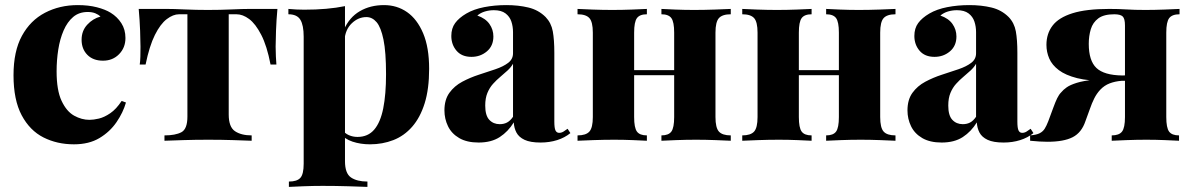

<svg xmlns="http://www.w3.org/2000/svg" viewBox="-20 -552 4673 753"><path d="M285 -532Q327 -532 360 -523.5Q393 -515 414 -502Q440 -486 456 -461Q472 -436 472 -403Q472 -365 447 -339.5Q422 -314 384 -314Q345 -314 322.5 -337Q300 -360 300 -396Q300 -431 322 -455Q344 -479 374 -487Q366 -495 353.5 -500Q341 -505 324 -505Q290 -505 267 -485.5Q244 -466 229.5 -432.5Q215 -399 208.5 -357.5Q202 -316 202 -272Q202 -198 221.5 -156.5Q241 -115 270.5 -98.5Q300 -82 331 -82Q347 -82 368 -87Q389 -92 412.5 -108Q436 -124 457 -156L474 -150Q463 -111 437 -73Q411 -35 370 -10.5Q329 14 270 14Q204 14 150.5 -13Q97 -40 65 -100Q33 -160 33 -257Q33 -351 66 -411.5Q99 -472 156.5 -502Q214 -532 285 -532Z M1068 -517Q1064 -473 1062.5 -432Q1061 -391 1061 -369Q1061 -349 1062 -330.5Q1063 -312 1064 -299H1041Q1027 -372 1004.5 -415.5Q982 -459 957 -477.5Q932 -496 908 -496H877V-103Q877 -54 901.5 -37.5Q926 -21 967 -21V0Q941 -1 895 -2.5Q849 -4 797 -4Q745 -4 698.5 -2.5Q652 -1 625 0V-21Q668 -21 691.5 -33.5Q715 -46 715 -95V-496H682Q659 -496 634 -477Q609 -458 587.5 -415Q566 -372 551 -299H528Q530 -311 530.5 -330Q531 -349 531 -369Q531 -391 529.5 -431.5Q528 -472 524 -517H634Q660 -517 704.5 -515Q749 -513 795 -513Q843 -513 888 -515Q933 -517 959 -517Z M1333 -528V80Q1333 128 1356.5 144Q1380 160 1421 160V181Q1394 180 1346 178.5Q1298 177 1245 177Q1207 177 1169.5 178.5Q1132 180 1113 181V160Q1145 160 1158 145.5Q1171 131 1171 90V-408Q1171 -453 1158 -474.5Q1145 -496 1111 -496V-517Q1143 -514 1173 -514Q1219 -514 1259 -517.5Q1299 -521 1333 -528ZM1486 -532Q1537 -532 1576.5 -504.5Q1616 -477 1639.5 -421.5Q1663 -366 1663 -282Q1663 -203 1645.5 -147Q1628 -91 1596.5 -55Q1565 -19 1522.5 -2.5Q1480 14 1431 14Q1394 14 1362.5 3.5Q1331 -7 1313 -30L1323 -43Q1332 -29 1348 -22Q1364 -15 1382 -15Q1423 -15 1447.5 -43.5Q1472 -72 1483 -127Q1494 -182 1494 -261Q1494 -348 1484 -396.5Q1474 -445 1457 -465Q1440 -485 1417 -485Q1385 -485 1359.5 -460.5Q1334 -436 1331 -394L1329 -436Q1350 -484 1391 -508Q1432 -532 1486 -532Z M1857 7Q1811 7 1781 -10.5Q1751 -28 1737 -57Q1723 -86 1723 -119Q1723 -161 1742.5 -188Q1762 -215 1793 -231.5Q1824 -248 1858 -259Q1892 -270 1923 -280.5Q1954 -291 1973 -305.5Q1992 -320 1992 -343V-426Q1992 -448 1985.5 -467.5Q1979 -487 1962.5 -499.5Q1946 -512 1917 -512Q1899 -512 1882 -507Q1865 -502 1852 -491Q1884 -480 1899.5 -458Q1915 -436 1915 -409Q1915 -372 1889.5 -350.5Q1864 -329 1829 -329Q1791 -329 1770.5 -353Q1750 -377 1750 -411Q1750 -441 1765 -461.5Q1780 -482 1809 -499Q1838 -516 1879 -524Q1920 -532 1966 -532Q2013 -532 2052.5 -522.5Q2092 -513 2120 -485Q2142 -462 2148 -429Q2154 -396 2154 -345V-75Q2154 -50 2158.5 -40.5Q2163 -31 2173 -31Q2182 -31 2190 -36Q2198 -41 2206 -47L2217 -30Q2195 -12 2165 -2.5Q2135 7 2100 7Q2060 7 2037.5 -3.5Q2015 -14 2005.5 -32Q1996 -50 1995 -72Q1973 -36 1940 -14.5Q1907 7 1857 7ZM1940 -65Q1956 -65 1968.5 -71.5Q1981 -78 1992 -94V-302Q1984 -288 1970.5 -275.5Q1957 -263 1942 -250.5Q1927 -238 1913.5 -223Q1900 -208 1891.5 -187.5Q1883 -167 1883 -138Q1883 -99 1899 -82Q1915 -65 1940 -65Z M2846 -517V-496Q2813 -496 2799.5 -481Q2786 -466 2786 -424V-93Q2786 -51 2799.5 -36Q2813 -21 2846 -21V0Q2826 -1 2786.5 -2.5Q2747 -4 2710 -4Q2670 -4 2631.5 -2.5Q2593 -1 2574 0V-21Q2602 -21 2613 -36Q2624 -51 2624 -93V-424Q2624 -466 2613 -481Q2602 -496 2574 -496V-517Q2592 -516 2628 -514.5Q2664 -513 2702 -513Q2742 -513 2783.5 -514.5Q2825 -516 2846 -517ZM2517 -517V-496Q2489 -496 2478 -481Q2467 -466 2467 -424V-93Q2467 -51 2478 -36Q2489 -21 2517 -21V0Q2498 -1 2462 -2.5Q2426 -4 2389 -4Q2348 -4 2307 -2.5Q2266 -1 2245 0V-21Q2278 -21 2291.5 -36Q2305 -51 2305 -93V-424Q2305 -466 2291.5 -481Q2278 -496 2245 -496V-517Q2264 -516 2303.5 -514.5Q2343 -513 2381 -513Q2421 -513 2459 -514.5Q2497 -516 2517 -517ZM2684 -277V-257H2402V-277Z M3492 -517V-496Q3459 -496 3445.5 -481Q3432 -466 3432 -424V-93Q3432 -51 3445.5 -36Q3459 -21 3492 -21V0Q3472 -1 3432.5 -2.5Q3393 -4 3356 -4Q3316 -4 3277.5 -2.5Q3239 -1 3220 0V-21Q3248 -21 3259 -36Q3270 -51 3270 -93V-424Q3270 -466 3259 -481Q3248 -496 3220 -496V-517Q3238 -516 3274 -514.5Q3310 -513 3348 -513Q3388 -513 3429.5 -514.5Q3471 -516 3492 -517ZM3163 -517V-496Q3135 -496 3124 -481Q3113 -466 3113 -424V-93Q3113 -51 3124 -36Q3135 -21 3163 -21V0Q3144 -1 3108 -2.5Q3072 -4 3035 -4Q2994 -4 2953 -2.5Q2912 -1 2891 0V-21Q2924 -21 2937.5 -36Q2951 -51 2951 -93V-424Q2951 -466 2937.5 -481Q2924 -496 2891 -496V-517Q2910 -516 2949.5 -514.5Q2989 -513 3027 -513Q3067 -513 3105 -514.5Q3143 -516 3163 -517ZM3330 -277V-257H3048V-277Z M3673 7Q3627 7 3597 -10.5Q3567 -28 3553 -57Q3539 -86 3539 -119Q3539 -161 3558.5 -188Q3578 -215 3609 -231.5Q3640 -248 3674 -259Q3708 -270 3739 -280.5Q3770 -291 3789 -305.5Q3808 -320 3808 -343V-426Q3808 -448 3801.5 -467.5Q3795 -487 3778.5 -499.5Q3762 -512 3733 -512Q3715 -512 3698 -507Q3681 -502 3668 -491Q3700 -480 3715.5 -458Q3731 -436 3731 -409Q3731 -372 3705.5 -350.5Q3680 -329 3645 -329Q3607 -329 3586.5 -353Q3566 -377 3566 -411Q3566 -441 3581 -461.5Q3596 -482 3625 -499Q3654 -516 3695 -524Q3736 -532 3782 -532Q3829 -532 3868.5 -522.5Q3908 -513 3936 -485Q3958 -462 3964 -429Q3970 -396 3970 -345V-75Q3970 -50 3974.5 -40.5Q3979 -31 3989 -31Q3998 -31 4006 -36Q4014 -41 4022 -47L4033 -30Q4011 -12 3981 -2.5Q3951 7 3916 7Q3876 7 3853.5 -3.5Q3831 -14 3821.5 -32Q3812 -50 3811 -72Q3789 -36 3756 -14.5Q3723 7 3673 7ZM3756 -65Q3772 -65 3784.5 -71.5Q3797 -78 3808 -94V-302Q3800 -288 3786.5 -275.5Q3773 -263 3758 -250.5Q3743 -238 3729.5 -223Q3716 -208 3707.5 -187.5Q3699 -167 3699 -138Q3699 -99 3715 -82Q3731 -65 3756 -65Z M4606 -517V-496Q4577 -496 4565.5 -481Q4554 -466 4554 -424V-93Q4554 -51 4565 -36Q4576 -21 4604 -21V0Q4585 -1 4549 -2.5Q4513 -4 4476 -4Q4438 -4 4398.5 -2.5Q4359 -1 4340 0V-21Q4369 -21 4380.5 -36Q4392 -51 4392 -93V-452Q4392 -479 4383 -487.5Q4374 -496 4350 -496Q4309 -496 4287.5 -480Q4266 -464 4258 -437.5Q4250 -411 4250 -380Q4250 -314 4280 -285.5Q4310 -257 4381 -256Q4400 -256 4419 -257Q4438 -258 4452 -258L4454 -235Q4417 -235 4383.5 -235Q4350 -235 4319 -235Q4250 -234 4204.5 -245.5Q4159 -257 4132.5 -277Q4106 -297 4095 -322.5Q4084 -348 4084 -376Q4084 -420 4108 -451.5Q4132 -483 4186 -500Q4240 -517 4330 -517Q4367 -517 4398 -515Q4429 -513 4472 -513Q4508 -513 4547 -514.5Q4586 -516 4606 -517ZM4378 -243V-235Q4353 -233 4332 -225Q4311 -217 4295 -200Q4281 -185 4271.5 -166Q4262 -147 4254.5 -125Q4247 -103 4237 -77Q4222 -32 4187 -14Q4152 4 4088 4Q4074 4 4057 3Q4040 2 4020 0V-21Q4045 -23 4057.5 -29.5Q4070 -36 4077 -47Q4084 -58 4091 -76Q4103 -108 4111 -130Q4119 -152 4126 -166.5Q4133 -181 4142 -190Q4150 -200 4163.5 -209.5Q4177 -219 4202.5 -227Q4228 -235 4270.5 -239.5Q4313 -244 4378 -243Z"/></svg>

Font: Playfair Display ExtraBold
Style: Regular
Weight: 800
Designer: Claus Eggers Sørensen
Foundry: Claus Eggers Sørensen
Version: Version 1.203